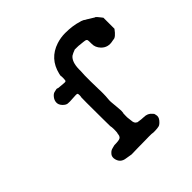

<svg xmlns="http://www.w3.org/2000/svg" viewBox="-163 -724 886 886"><g transform="rotate(-45 280.0 -280.5)"><path d="M328 -578Q356 -587 385 -587Q434 -587 471 -575Q475 -574 475.5 -574Q476 -574 484 -570.5Q492 -567 491 -567Q490 -567 491 -566Q492 -565 497.5 -562.5Q503 -560 505 -558Q507 -556 516.5 -551Q526 -546 530.5 -542.5Q535 -539 535 -540.5Q535 -542 542 -534.5Q549 -527 553 -521Q557 -515 560 -512V-440Q536 -407 521 -408Q520 -408 515 -407Q478 -398 454 -423Q436 -442 436.5 -465Q437 -488 434.5 -492Q432 -496 426 -497Q420 -498 415.5 -498.5Q411 -499 400.5 -500Q390 -501 387 -501.5Q384 -502 363 -502Q344 -495 335 -489Q313 -471 312 -424Q312 -414 312 -411Q310 -392 310.5 -346Q311 -300 311.5 -294.5Q312 -289 312 -280Q312 -271 312 -265Q312 -259 311.5 -248Q311 -237 310 -228.5Q309 -220 310 -210L313 -177L315 -151L314 -137L313 -136Q313 -135 312.5 -121.5Q312 -108 313 -104Q314 -100 315 -87Q316 -67 327 -62Q328 -62 328 -61Q328 -60 337 -59Q346 -58 351.5 -57Q357 -56 367 -56Q393 -56 407 -38Q410 -34 411 -34Q412 -34 414 -25Q419 -9 407 5.5Q395 20 386 22.5Q377 25 361 25.5Q345 26 344 25Q343 24 320.5 24Q298 24 295 24.5Q292 25 249 25L206 26Q186 22 176 21Q140 17 135 -19Q134 -33 141.5 -41.5Q149 -50 153 -52Q157 -54 159 -55Q161 -56 164.5 -56.5Q168 -57 168 -57.5Q168 -58 174 -59Q180 -60 180 -60.5Q180 -61 195 -61Q216 -62 221.5 -68Q227 -74 227.5 -81.5Q228 -89 229 -89.5Q230 -90 230.5 -104.5Q231 -119 230 -127.5Q229 -136 228.5 -136Q228 -136 228 -183Q227 -325 228 -325Q229 -325 229.5 -336Q230 -347 226 -349Q222 -351 198 -349Q174 -347 163 -348.5Q152 -350 140.5 -362.5Q129 -375 129.5 -389Q130 -403 139.5 -415Q149 -427 158 -429Q176 -434 178.5 -432Q181 -430 191 -429.5Q201 -429 213 -427.5Q225 -426 228.5 -428Q232 -430 232 -445.5Q232 -461 231 -461Q230 -461 233 -474Q252 -553 328 -578Z"/></g></svg>

Font: TT2020 Style E
Style: Regular
Weight: 400
Version: Version 00.2